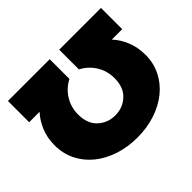

<svg xmlns="http://www.w3.org/2000/svg" viewBox="-156 -927 1170 1170"><g transform="rotate(-45 429.0 -342.0)"><path d="M830 -700V-517H740Q775 -480 797.5 -426Q820 -372 820 -306Q820 -235 790.5 -176Q761 -117 708 -74Q655 -31 583.5 -7.5Q512 16 429 16Q346 16 274.5 -7.5Q203 -31 150 -74Q97 -117 67.5 -176.5Q38 -236 38 -307Q38 -373 60.5 -426.5Q83 -480 118 -517H28V-700H388V-530Q334 -502 303 -451.5Q272 -401 272 -339Q272 -260 318 -217.5Q364 -175 429 -175Q494 -175 540 -217.5Q586 -260 586 -339Q586 -402 554.5 -452.5Q523 -503 470 -530V-700Z"/></g></svg>

Font: Montserrat Black
Style: Regular
Weight: 900
Designer: Julieta Ulanovsky
Foundry: Julieta Ulanovsky
Version: Version 9.000; ttfautohint (v1.8.4.7-5d5b)